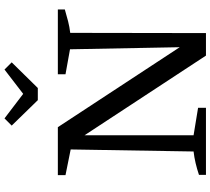

<svg xmlns="http://www.w3.org/2000/svg" viewBox="-61 -874 935 853"><g transform="rotate(-90 406.5 -447.5)"><path d="M503 -658H791V-627Q764 -619 738.5 -612.5Q713 -606 687 -603L686 0H586L210 -573L232 -579V-55L354 -35V0H56V-31Q83 -40 108.5 -46Q134 -52 160 -55L169 -601L55 -624V-658H268L644 -85L624 -79L614 -604L503 -624ZM388 -747 275 -863 307 -895 416 -812 524 -895 556 -863 442 -747Z"/></g></svg>

Font: Piazzolla Thin Medium
Style: Regular
Weight: 500
Version: Version 2.005